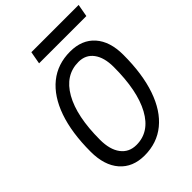

<svg xmlns="http://www.w3.org/2000/svg" viewBox="-248 -964 1084 1084"><g transform="rotate(-45 294.0 -422.5)"><path d="M250.5 9.8Q156.2 9.8 103 -51.3Q49.8 -112.3 49.8 -221.2Q49.8 -372.6 87.6 -480.5Q125.5 -588.4 196.5 -645.8Q267.6 -703.1 367.2 -703.1Q461.9 -703.1 514.6 -643.6Q567.4 -584 567.4 -477.5Q567.4 -324.7 529.8 -215.6Q492.2 -106.4 421.1 -48.3Q350.1 9.8 250.5 9.8ZM260.3 -64.9Q364.3 -64.9 422.4 -171.4Q480.5 -277.8 480.5 -467.3Q480.5 -543 448.7 -585.7Q417 -628.4 359.9 -628.4Q253.9 -628.4 194.3 -523.4Q134.8 -418.5 134.8 -231.4Q134.8 -152.8 168 -108.9Q201.2 -64.9 260.3 -64.9ZM196.8 -779.8 210.4 -855H587.9L574.2 -779.8Z"/></g></svg>

Font: CaskaydiaCove NFP SemiLight
Style: Italic
Weight: 350
Italic angle: -10°
Designer: Aaron Bell
Foundry: Saja Typeworks
Version: Version 2111.001; VTT 6.35;Nerd Fonts 3.1.1